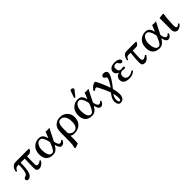

<svg xmlns="http://www.w3.org/2000/svg" viewBox="314 -2189 3934 3934"><g transform="rotate(-45 2281.0 -222.5)"><path d="M541 -432.1 551.8 -419.9Q537.1 -389.6 513.4 -368.9Q489.7 -348.1 460 -348.1H407.2Q403.8 -306.2 403.8 -129.9Q403.8 -67.9 439 -67.9Q487.3 -67.9 528.8 -106Q543.5 -104.5 546.9 -83Q528.8 -48.8 488.8 -19.5Q448.7 9.8 415 9.8Q367.7 9.8 350.8 -12Q334 -33.7 334 -91.8Q334 -190.4 340.8 -348.1H223.1Q223.1 -162.1 192.1 -76.2Q161.1 9.8 88.9 9.8Q71.8 9.8 57.9 -3.2Q43.9 -16.1 43.9 -34.2Q43.9 -48.3 54.7 -61.3Q65.4 -74.2 84 -79.1Q94.7 -81.5 101.3 -84Q107.9 -86.4 117.7 -93.5Q127.4 -100.6 133.3 -111.3Q139.2 -122.1 146.2 -142.1Q153.3 -162.1 157.2 -189.2Q161.1 -216.3 164.1 -256.6Q167 -296.9 167 -348.1H144Q106.9 -348.1 85.2 -331.8Q63.5 -315.4 50.8 -278.8Q42.5 -275.9 32.7 -279.5Q22.9 -283.2 22 -289.1Q25.4 -313.5 34.4 -336.9Q43.5 -360.4 59.3 -382.6Q75.2 -404.8 101.8 -418.5Q128.4 -432.1 162.1 -432.1Z M712.9 -221.2Q712.9 -182.6 718.5 -149.2Q724.1 -115.7 735.6 -87.6Q747.1 -59.6 767.3 -43.2Q787.6 -26.9 814.9 -26.9Q845.7 -26.9 873.3 -65.4Q900.9 -104 929.7 -176.8L946.8 -221.2L940.9 -246.1Q922.4 -323.2 896.5 -363.5Q870.6 -403.8 830.6 -403.8Q778.8 -403.8 745.8 -350.1Q712.9 -296.4 712.9 -221.2ZM609.9 -198.2Q609.9 -250 624.5 -292.5Q639.2 -335 662.4 -361.8Q685.5 -388.7 715.8 -407.2Q746.1 -425.8 775.6 -433.3Q805.2 -440.9 834.5 -440.9Q868.2 -440.9 893.3 -430.4Q918.5 -419.9 934.8 -399.4Q951.2 -378.9 961.2 -355.2Q971.2 -331.5 978.5 -299.8L1035.6 -438Q1059.6 -432.1 1086.9 -432.1Q1119.6 -432.1 1144.5 -437L1009.8 -170.9L1019.5 -129.9Q1028.3 -95.2 1043.9 -75.7Q1059.6 -56.2 1074.7 -56.2Q1092.8 -56.2 1106.2 -63Q1119.6 -69.8 1131.8 -88.9Q1147.9 -87.4 1157.7 -75.2Q1140.1 -32.2 1117.4 -11.7Q1094.7 8.8 1062.5 8.8Q1034.7 8.8 1015.9 -14.2Q997.1 -37.1 983.9 -83L976.6 -111.8Q936.5 -44.9 898.2 -17.6Q859.9 9.8 808.6 9.8Q710.9 9.8 660.4 -44.2Q609.9 -98.1 609.9 -198.2Z M1563.5 -192.9Q1563.5 -298.8 1526.9 -349.9Q1490.2 -400.9 1429.2 -400.9Q1335.4 -400.9 1335.4 -229V-89.8Q1356.9 -62 1385 -43.9Q1413.1 -25.9 1443.4 -25.9Q1501 -25.9 1532.2 -69.6Q1563.5 -113.3 1563.5 -192.9ZM1327.6 203.1 1229.5 237.8 1216.3 215.8Q1239.3 153.3 1239.3 3.9V-185.1Q1239.3 -224.1 1243.7 -255.6Q1248 -287.1 1253.4 -306.2Q1258.8 -325.2 1268.8 -342.3Q1278.8 -359.4 1285.4 -366.7Q1292 -374 1303.2 -384.8Q1359.9 -439.9 1450.2 -439.9Q1543.5 -439.9 1605.5 -378.9Q1667.5 -317.9 1667.5 -228Q1667.5 -116.2 1601.6 -53.2Q1535.6 9.8 1429.2 9.8Q1377.9 9.8 1335.4 -15.1V65.9Q1335.4 167 1327.6 203.1Z M1844.2 -221.2Q1844.2 -182.6 1849.9 -149.2Q1855.5 -115.7 1866.9 -87.6Q1878.4 -59.6 1898.7 -43.2Q1918.9 -26.9 1946.3 -26.9Q1977.1 -26.9 2004.6 -65.4Q2032.2 -104 2061 -176.8L2078.1 -221.2L2072.3 -246.1Q2053.7 -323.2 2027.8 -363.5Q2002 -403.8 1961.9 -403.8Q1910.2 -403.8 1877.2 -350.1Q1844.2 -296.4 1844.2 -221.2ZM1741.2 -198.2Q1741.2 -250 1755.9 -292.5Q1770.5 -335 1793.7 -361.8Q1816.9 -388.7 1847.2 -407.2Q1877.4 -425.8 1907 -433.3Q1936.5 -440.9 1965.8 -440.9Q1999.5 -440.9 2024.7 -430.4Q2049.8 -419.9 2066.2 -399.4Q2082.5 -378.9 2092.5 -355.2Q2102.5 -331.5 2109.9 -299.8L2167 -438Q2190.9 -432.1 2218.3 -432.1Q2251 -432.1 2275.9 -437L2141.1 -170.9L2150.9 -129.9Q2159.7 -95.2 2175.3 -75.7Q2190.9 -56.2 2206.1 -56.2Q2224.1 -56.2 2237.5 -63Q2251 -69.8 2263.2 -88.9Q2279.3 -87.4 2289.1 -75.2Q2271.5 -32.2 2248.8 -11.7Q2226.1 8.8 2193.8 8.8Q2166 8.8 2147.2 -14.2Q2128.4 -37.1 2115.2 -83L2107.9 -111.8Q2067.9 -44.9 2029.5 -17.6Q1991.2 9.8 1939.9 9.8Q1842.3 9.8 1791.7 -44.2Q1741.2 -98.1 1741.2 -198.2ZM2018.1 -683.1Q2034.7 -683.1 2052.2 -672.1Q2069.8 -661.1 2069.8 -647Q2069.8 -637.2 2064 -629.9L1968.3 -507.8Q1962.4 -500 1956.1 -500Q1949.7 -500 1943.4 -504.2Q1937 -508.3 1937 -513.2Q1937 -517.1 1939 -522.9L1990.2 -666Q1996.1 -683.1 2018.1 -683.1Z M2564 -2.9Q2541 26.9 2529.3 60.8Q2517.6 94.7 2517.6 121.1Q2517.6 155.3 2526.4 176Q2535.2 196.8 2550.8 196.8Q2567.4 196.8 2575.7 180.9Q2584 165 2584 138.2Q2584 69.8 2564 -2.9ZM2627.9 -78.1Q2654.8 23.4 2654.8 91.8Q2654.8 114.7 2651.1 135.3Q2647.5 155.8 2638.9 174.6Q2630.4 193.4 2617.4 206.8Q2604.5 220.2 2584.5 228Q2564.5 235.8 2539.6 235.8Q2504.9 235.8 2484.9 204.6Q2464.8 173.3 2464.8 127.9Q2464.8 80.1 2485.6 36.9Q2506.3 -6.3 2547.9 -55.2Q2517.6 -147.9 2444.8 -289.1Q2443.4 -292 2439.7 -298.6Q2436 -305.2 2434.6 -308.1Q2433.1 -311 2429.9 -316.4Q2426.8 -321.8 2425 -324.5Q2423.3 -327.1 2420.7 -331.1Q2418 -335 2415.8 -336.7Q2413.6 -338.4 2411.1 -340.6Q2408.7 -342.8 2406 -343.5Q2403.3 -344.2 2400.9 -344.2Q2368.2 -344.2 2352.5 -314.9Q2333 -314.9 2318.8 -329.1Q2331.1 -360.4 2360.4 -387.9Q2389.6 -415.5 2418 -429.2Q2446.3 -442.9 2463.9 -442.9Q2470.2 -442.9 2476.6 -437.7Q2482.9 -432.6 2485.8 -425.8Q2566.4 -269 2611.8 -128.9Q2650.4 -180.7 2680.7 -236.1Q2710.9 -291.5 2710.9 -320.8Q2710.9 -331.5 2701.7 -339.8Q2692.4 -348.1 2681.6 -353Q2670.9 -357.9 2662.1 -368.9Q2653.3 -379.9 2653.8 -396Q2654.3 -418.9 2673.1 -430.9Q2691.9 -442.9 2724.6 -442.9Q2751.5 -442.9 2775.6 -425Q2799.8 -407.2 2799.8 -377Q2799.8 -329.1 2748.3 -245.8Q2696.8 -162.6 2627.9 -78.1Z M2853.5 -110.8Q2853.5 -196.8 2946.8 -229V-231Q2909.7 -246.6 2891.1 -269.3Q2872.6 -292 2872.6 -326.2Q2872.6 -346.2 2881.1 -365Q2889.6 -383.8 2907.2 -401.6Q2924.8 -419.4 2958.3 -430.2Q2991.7 -440.9 3035.6 -440.9Q3095.2 -440.9 3134.3 -419.4Q3173.3 -397.9 3173.3 -368.2Q3173.3 -348.1 3162.1 -339.1Q3150.9 -330.1 3136.7 -330.1Q3105 -330.1 3088.4 -362.8Q3077.1 -382.8 3064.5 -393.8Q3051.8 -404.8 3029.8 -404.8Q3016.6 -404.8 3006.3 -402.6Q2996.1 -400.4 2984.6 -393.8Q2973.1 -387.2 2966.8 -372.3Q2960.4 -357.4 2960.4 -335Q2960.4 -287.6 2980.2 -265.9Q3000 -244.1 3031.7 -244.1Q3034.2 -244.1 3056.9 -246.6Q3079.6 -249 3082.5 -249Q3118.7 -249 3118.7 -227.1Q3118.7 -203.1 3081.5 -203.1Q3078.1 -203.1 3057.4 -206.1Q3036.6 -209 3030.8 -209Q2992.7 -209 2971.2 -186Q2949.7 -163.1 2949.7 -121.1Q2949.7 -81.1 2975.6 -55.9Q3001.5 -30.8 3038.6 -30.8Q3098.1 -30.8 3164.6 -76.2Q3180.2 -70.8 3183.6 -50.8Q3155.8 -24.9 3114 -7.6Q3072.3 9.8 3024.4 9.8Q2984.9 9.8 2954.1 2.7Q2923.3 -4.4 2904.8 -16.1Q2886.2 -27.8 2874.3 -43.9Q2862.3 -60.1 2857.9 -76.2Q2853.5 -92.3 2853.5 -110.8Z M3408.2 -348.1H3355Q3318.8 -348.1 3303.2 -335Q3287.6 -321.8 3271 -279.8Q3253.4 -279.8 3248 -288.1Q3250.5 -306.2 3254.9 -323.5Q3259.3 -340.8 3269 -361.1Q3278.8 -381.3 3292 -396.2Q3305.2 -411.1 3326.9 -421.1Q3348.6 -431.2 3375 -431.2H3641.1L3652.3 -418.9Q3622.1 -348.1 3570.3 -348.1H3471.2Q3459 -215.3 3459 -130.9Q3459 -99.1 3468.5 -83Q3478 -66.9 3494.1 -66.9Q3539.1 -66.9 3582 -107.9Q3597.7 -105 3601.1 -84Q3577.6 -44.4 3541 -17.3Q3504.4 9.8 3471.2 9.8Q3426.8 9.8 3408 -11.2Q3389.2 -32.2 3389.2 -86.9Q3389.2 -165 3408.2 -348.1Z M3800.3 -221.2Q3800.3 -182.6 3805.9 -149.2Q3811.5 -115.7 3823 -87.6Q3834.5 -59.6 3854.7 -43.2Q3875 -26.9 3902.3 -26.9Q3933.1 -26.9 3960.7 -65.4Q3988.3 -104 4017.1 -176.8L4034.2 -221.2L4028.3 -246.1Q4009.8 -323.2 3983.9 -363.5Q3958 -403.8 3918 -403.8Q3866.2 -403.8 3833.3 -350.1Q3800.3 -296.4 3800.3 -221.2ZM3697.3 -198.2Q3697.3 -250 3711.9 -292.5Q3726.6 -335 3749.8 -361.8Q3772.9 -388.7 3803.2 -407.2Q3833.5 -425.8 3863 -433.3Q3892.6 -440.9 3921.9 -440.9Q3955.6 -440.9 3980.7 -430.4Q4005.9 -419.9 4022.2 -399.4Q4038.6 -378.9 4048.6 -355.2Q4058.6 -331.5 4065.9 -299.8L4123 -438Q4147 -432.1 4174.3 -432.1Q4207 -432.1 4231.9 -437L4097.2 -170.9L4106.9 -129.9Q4115.7 -95.2 4131.3 -75.7Q4147 -56.2 4162.1 -56.2Q4180.2 -56.2 4193.6 -63Q4207 -69.8 4219.2 -88.9Q4235.4 -87.4 4245.1 -75.2Q4227.5 -32.2 4204.8 -11.7Q4182.1 8.8 4149.9 8.8Q4122.1 8.8 4103.3 -14.2Q4084.5 -37.1 4071.3 -83L4064 -111.8Q4023.9 -44.9 3985.6 -17.6Q3947.3 9.8 3896 9.8Q3798.3 9.8 3747.8 -44.2Q3697.3 -98.1 3697.3 -198.2Z M4425.8 -107.9Q4425.8 -83 4433.8 -65.4Q4441.9 -47.9 4459 -47.9Q4487.3 -47.9 4518.1 -83Q4535.2 -76.2 4537.6 -62Q4520.5 -32.7 4487.8 -10.7Q4455.1 11.2 4418.9 11.2Q4377.4 11.2 4353.8 -16.1Q4330.1 -43.5 4330.1 -88.9V-431.2L4437 -442.9L4450.7 -430.2Q4439.9 -371.6 4432.9 -277.8Q4425.8 -184.1 4425.8 -146Z"/></g></svg>

Font: Common Serif Medium
Style: Regular
Weight: 500
Designer: Philipp H. Poll, Khaled Hosny
Foundry: Stefan Peev, Context Ltd.
Version: Version 1.026